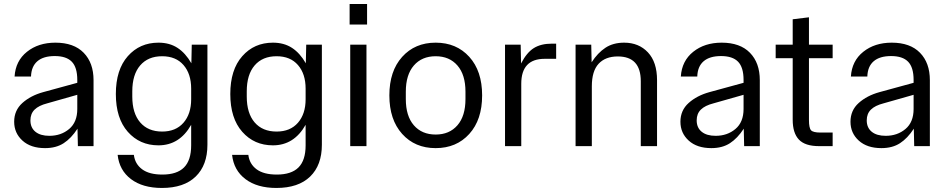

<svg xmlns="http://www.w3.org/2000/svg" viewBox="-20 -720 4668 946"><path d="M202.1 9.8Q131.3 9.8 90.6 -27.3Q49.8 -64.5 49.8 -120.1Q49.8 -176.3 90.3 -212.6Q130.9 -249 192.9 -266.1L360.8 -312V-326.2Q360.8 -388.2 333.7 -416Q306.6 -443.8 250 -443.8Q193.8 -443.8 164.1 -418.2Q134.3 -392.6 132.8 -342.8H51.8Q56.6 -419.9 112.8 -464.8Q168.9 -509.8 252.9 -509.8Q343.8 -509.8 392.3 -460Q440.9 -410.2 440.9 -325.2V0H363.8L361.8 -85.9Q331.1 -38.6 293.7 -14.4Q256.3 9.8 202.1 9.8ZM129.9 -127Q129.9 -90.8 154.5 -70.8Q179.2 -50.8 223.1 -50.8Q280.8 -50.8 320.8 -84.5Q360.8 -118.2 360.8 -183.1V-252.9L212.9 -210.9Q170.9 -200.2 150.4 -179.9Q129.9 -159.7 129.9 -127Z M777.8 206.1Q683.1 206.1 625.5 162.6Q567.9 119.1 559.6 43H639.6Q645 87.9 680.2 114Q715.3 140.1 779.8 140.1Q851.6 140.1 886.7 105Q921.9 69.8 921.9 -3.9V-105Q864.7 -3.9 760.7 -3.9Q668.5 -3.9 609.6 -70.6Q550.8 -137.2 550.8 -256.8Q550.8 -376.5 609.6 -443.1Q668.5 -509.8 760.7 -509.8Q815.4 -509.8 854.7 -484.1Q894 -458.5 922.9 -408.2L924.8 -500H1002V-6.8Q1002 93.8 944.1 149.9Q886.2 206.1 777.8 206.1ZM631.8 -244.1Q631.8 -162.1 670.7 -116.9Q709.5 -71.8 778.8 -71.8Q846.2 -71.8 884 -115.2Q921.9 -158.7 921.9 -231V-283.2Q921.9 -356 884.3 -399.4Q846.7 -442.9 778.8 -442.9Q709.5 -442.9 670.7 -397.7Q631.8 -352.5 631.8 -270Z M1341.8 206.1Q1247.1 206.1 1189.5 162.6Q1131.8 119.1 1123.5 43H1203.6Q1209 87.9 1244.1 114Q1279.3 140.1 1343.8 140.1Q1415.5 140.1 1450.7 105Q1485.8 69.8 1485.8 -3.9V-105Q1428.7 -3.9 1324.7 -3.9Q1232.4 -3.9 1173.6 -70.6Q1114.7 -137.2 1114.7 -256.8Q1114.7 -376.5 1173.6 -443.1Q1232.4 -509.8 1324.7 -509.8Q1379.4 -509.8 1418.7 -484.1Q1458 -458.5 1486.8 -408.2L1488.8 -500H1565.9V-6.8Q1565.9 93.8 1508.1 149.9Q1450.2 206.1 1341.8 206.1ZM1195.8 -244.1Q1195.8 -162.1 1234.6 -116.9Q1273.4 -71.8 1342.8 -71.8Q1410.2 -71.8 1448 -115.2Q1485.8 -158.7 1485.8 -231V-283.2Q1485.8 -356 1448.2 -399.4Q1410.6 -442.9 1342.8 -442.9Q1273.4 -442.9 1234.6 -397.7Q1195.8 -352.5 1195.8 -270Z M1705.6 0V-500H1785.6V0ZM1702.6 -599.1H1788.6V-700.2H1702.6Z M2126.5 9.8Q2024.4 9.8 1961.4 -60.3Q1898.4 -130.4 1898.4 -250Q1898.4 -369.6 1961.4 -439.7Q2024.4 -509.8 2126.5 -509.8Q2229 -509.8 2292.2 -439.9Q2355.5 -370.1 2355.5 -250Q2355.5 -129.9 2292.2 -60.1Q2229 9.8 2126.5 9.8ZM1979.5 -231.9Q1979.5 -148.4 2019 -102.8Q2058.6 -57.1 2126.5 -57.1Q2194.3 -57.1 2233.9 -102.8Q2273.4 -148.4 2273.4 -231.9V-268.1Q2273.4 -351.6 2233.9 -397.2Q2194.3 -442.9 2126.5 -442.9Q2058.6 -442.9 2019 -397.2Q1979.5 -351.6 1979.5 -268.1Z M2468.3 0V-500H2545.4L2547.4 -407.2Q2575.2 -461.4 2610.4 -483.2Q2645.5 -504.9 2698.2 -504.9H2720.2V-430.2H2663.6Q2548.3 -430.2 2548.3 -307.1V0Z M2815.9 0V-500H2893.1L2895 -413.1Q2924.8 -459.5 2962.9 -484.6Q3001 -509.8 3055.2 -509.8Q3127.4 -509.8 3172.4 -461.9Q3217.3 -414.1 3217.3 -325.2V0H3137.2V-319.8Q3137.2 -441.9 3023.9 -441.9Q2962.9 -441.9 2929.4 -405.8Q2896 -369.6 2896 -294.9V0Z M3484.9 9.8Q3414.1 9.8 3373.3 -27.3Q3332.5 -64.5 3332.5 -120.1Q3332.5 -176.3 3373 -212.6Q3413.6 -249 3475.6 -266.1L3643.6 -312V-326.2Q3643.6 -388.2 3616.5 -416Q3589.4 -443.8 3532.7 -443.8Q3476.6 -443.8 3446.8 -418.2Q3417 -392.6 3415.5 -342.8H3334.5Q3339.4 -419.9 3395.5 -464.8Q3451.7 -509.8 3535.6 -509.8Q3626.5 -509.8 3675 -460Q3723.6 -410.2 3723.6 -325.2V0H3646.5L3644.5 -85.9Q3613.8 -38.6 3576.4 -14.4Q3539.1 9.8 3484.9 9.8ZM3412.6 -127Q3412.6 -90.8 3437.3 -70.8Q3461.9 -50.8 3505.9 -50.8Q3563.5 -50.8 3603.5 -84.5Q3643.6 -118.2 3643.6 -183.1V-252.9L3495.6 -210.9Q3453.6 -200.2 3433.1 -179.9Q3412.6 -159.7 3412.6 -127Z M4015.6 0Q3946.8 0 3916.3 -32.2Q3885.7 -64.5 3885.7 -129.9V-433.1H3801.8V-500H3885.7V-625L3965.8 -634.8V-500H4082.5V-433.1H3965.8V-128.9Q3965.8 -88.9 3976.3 -77.9Q3986.8 -66.9 4022.5 -66.9H4082.5V0Z M4322.8 9.8Q4252 9.8 4211.2 -27.3Q4170.4 -64.5 4170.4 -120.1Q4170.4 -176.3 4210.9 -212.6Q4251.5 -249 4313.5 -266.1L4481.4 -312V-326.2Q4481.4 -388.2 4454.3 -416Q4427.2 -443.8 4370.6 -443.8Q4314.5 -443.8 4284.7 -418.2Q4254.9 -392.6 4253.4 -342.8H4172.4Q4177.2 -419.9 4233.4 -464.8Q4289.6 -509.8 4373.5 -509.8Q4464.4 -509.8 4512.9 -460Q4561.5 -410.2 4561.5 -325.2V0H4484.4L4482.4 -85.9Q4451.7 -38.6 4414.3 -14.4Q4377 9.8 4322.8 9.8ZM4250.5 -127Q4250.5 -90.8 4275.1 -70.8Q4299.8 -50.8 4343.8 -50.8Q4401.4 -50.8 4441.4 -84.5Q4481.4 -118.2 4481.4 -183.1V-252.9L4333.5 -210.9Q4291.5 -200.2 4271 -179.9Q4250.5 -159.7 4250.5 -127Z"/></svg>

Font: TASA Orbiter Deck
Style: Regular
Weight: 400
Designer: Weizhong Zhang
Version: Version 1.000;Glyphs 3.1.2 (3151)